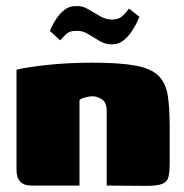

<svg xmlns="http://www.w3.org/2000/svg" viewBox="-20 -607 601 628"><path d="M83 0Q34 0 34 -51V-379Q65 -387 133.5 -394.5Q202 -402 282 -402Q372 -402 423 -392.5Q474 -383 498 -359.5Q522 -336 528.5 -296Q535 -256 535 -194V-75Q535 -45 531 -28.5Q527 -12 510.5 -5.5Q494 1 458 1L329 0V-244Q329 -272 313.5 -282Q298 -292 283 -292Q276 -292 268 -290.5Q260 -289 252.5 -286.5Q245 -284 240 -280V0ZM348 -462Q326 -461 306.5 -472.5Q287 -484 267.5 -496Q248 -508 226 -506Q206 -506 193.5 -493Q181 -480 177 -475L143 -506Q143 -506 148.5 -518Q154 -530 164.5 -546Q175 -562 190.5 -574.5Q206 -587 226 -587Q248 -589 267.5 -577.5Q287 -566 306.5 -554.5Q326 -543 346 -543Q369 -543 382.5 -556.5Q396 -570 402 -579L436 -552Q436 -552 430 -538.5Q424 -525 413 -507.5Q402 -490 385.5 -476Q369 -462 348 -462Z"/></svg>

Font: Genos Black
Style: Regular
Weight: 900
Designer: Robert E. Leuschke
Foundry: Robert E. Leuschke
Version: Version 1.010